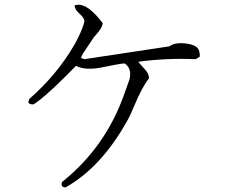

<svg xmlns="http://www.w3.org/2000/svg" viewBox="-20 -752 960 808"><path d="M821 -514 804 -503Q676 -508 562 -492Q566 -486 589 -461Q607 -443 607 -422Q580 -390 545 -307Q528 -265 515 -243Q406 -48 257 36Q241 38 239 24Q239 19 241 14Q425 -133 504 -359L525 -418Q536 -463 505 -485Q488 -485 412 -469Q339 -454 300 -475Q197 -370 148 -332Q135 -322 122 -313Q105 -311 99 -321L103 -335Q221 -439 292 -562Q312 -597 325 -630Q335 -655 335 -664Q335 -676 314 -695Q294 -713 294 -729Q338 -746 401 -669Q407 -662 412 -655Q412 -637 386 -608Q373 -594 368 -585L328 -525Q323 -516 321 -508L335 -503L693 -557Q718 -576 769 -568Q801 -563 812 -549Q821 -539 821 -514Z"/></svg>

Font: cwTeXKai
Style: Medium
Weight: 500
Version: Version 1.17